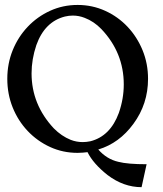

<svg xmlns="http://www.w3.org/2000/svg" viewBox="-20 -611 664 784"><path d="M558.1 153.3Q484.4 153.3 418.9 103.5Q360.4 57.1 337.4 10.3Q320.8 12.7 296.9 13.2Q236.8 13.2 184.6 -10.7Q132.3 -34.7 93 -76.2Q53.7 -117.7 31.7 -172.4Q9.8 -227.1 9.8 -289.1Q9.8 -351.1 31.7 -405.5Q53.7 -460 93 -501.5Q132.3 -543 184.6 -566.9Q236.8 -590.8 296.9 -590.8Q356.9 -590.8 409.4 -566.9Q461.9 -543 501 -501.5Q540 -460 562.3 -405.5Q584.5 -351.1 584.5 -289.1Q584.5 -186.5 524.9 -105.5Q467.3 -26.4 381.3 -0.5Q416 39.1 463.4 49.8Q501 59.6 578.6 59.6ZM317.4 -30.8Q333 -30.8 349.1 -34.2Q430.2 -54.7 465.3 -149.9Q485.4 -208 485.4 -266.1Q485.4 -396 394 -492.2Q363.3 -523.9 325.7 -538.1Q302.2 -547.4 277.3 -547.4Q261.7 -547.4 245.1 -543.5Q162.6 -522.5 128.4 -426.8Q108.9 -368.7 108.9 -311.5Q108.9 -184.1 199.7 -86.9Q231 -55.2 268.6 -40Q292.5 -30.8 317.4 -30.8Z"/></svg>

Font: Quaaykop
Style: Medium
Weight: 500
Designer: Tup Wanders
Foundry: Free font, DO NOT SELL
Version: Version 1.00;July 31, 2023;FontCreator 11.5.0.2430 64-bit